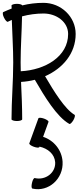

<svg xmlns="http://www.w3.org/2000/svg" viewBox="-39 -839 592 1350"><path d="M16 -686C26 -691 35 -695 44 -699C47 -599 54 -500 54 -400C54 -267 42 -133 42 0C42 6 59 12 80 12C101 12 117 6 117 0C117 -88 113 -176 109 -263C142 -265 175 -270 206 -278C275 -159 360 -18 448 32C454 36 466 24 477 6C487 -12 491 -29 485 -32C417 -72 340 -197 278 -303C403 -358 493 -464 493 -600C493 -722 390 -819 267 -819C216 -819 166 -813 117 -801C117 -806 101 -812 80 -812C59 -812 42 -806 42 -800C42 -793 43 -786 43 -779C23 -771 3 -763 -16 -754C-22 -751 -20 -733 -11 -715C-2 -696 11 -683 16 -686ZM106 -400C106 -508 114 -616 116 -724C165 -737 216 -744 267 -744C358 -744 440 -685 440 -600C440 -442 280 -347 107 -338C107 -359 106 -379 106 -400ZM231 -7 167 169C165 175 179 186 199 193C218 200 236 201 238 195L239 192C297 205 345 244 349 302C353 376 281 431 205 413C199 412 190 427 186 447C181 468 182 485 189 487C302 513 408 418 401 298C396 216 340 148 264 123L302 18C304 12 290 2 271 -5C251 -12 234 -13 231 -7Z"/></svg>

Font: Nupuram Light
Style: Regular
Weight: 300
Designer: Santhosh Thottingal (santhosh.thottingal@gmail.com)
Foundry: SMC
Version: Version 1.000